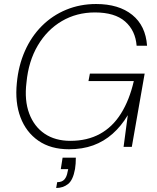

<svg xmlns="http://www.w3.org/2000/svg" viewBox="-20 -732 781 957"><path d="M324 12Q233 12 171.5 -30.5Q110 -73 82 -147.5Q54 -222 64 -319Q72 -405 104 -477.5Q136 -550 188.5 -602.5Q241 -655 310 -683.5Q379 -712 459 -712Q572 -712 639 -658Q706 -604 713 -504H661Q655 -580 603.5 -625Q552 -670 453 -670Q362 -670 288.5 -627Q215 -584 168.5 -505.5Q122 -427 112 -321Q101 -232 125.5 -166.5Q150 -101 202.5 -65.5Q255 -30 331 -30Q415 -30 478 -64.5Q541 -99 583 -166Q625 -233 647 -328H421L428 -365H701L637 0H596L617 -158Q584 -103 541 -65Q498 -27 444.5 -7.5Q391 12 324 12ZM260 205 265 176Q289 176 301 162.5Q313 149 317 124L320 111H283L292 54H358Q358 69 357 83.5Q356 98 354 110Q344 166 319 185.5Q294 205 260 205Z"/></svg>

Font: DM Sans 20pt ExtraLight
Style: Italic
Weight: 250
Italic angle: -10°
Version: Version 4.004;gftools[0.9.30]